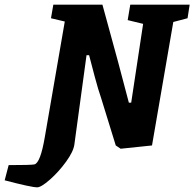

<svg xmlns="http://www.w3.org/2000/svg" viewBox="-143 -629 831 821"><path d="M659 -551 598 -535 507 -7 373 7 352 -7 289 -211Q278 -242 262 -301.5Q246 -361 238 -393H227L175 -11Q171 19 139.5 62.5Q108 106 70.5 139Q33 172 16 172Q-9 172 -123 142L-106 77Q-11 77 4 74Q30 68 49 -45L134 -537L75 -551L85 -609H295L362 -364L408 -190H418L469 -527L403 -543L414 -609H668Z"/></svg>

Font: Grenze
Style: Bold Italic
Weight: 700
Italic angle: -10°
Designer: Renata Polastri
Foundry: Omnibus-Type
Version: Version 1.002; ttfautohint (v1.8)